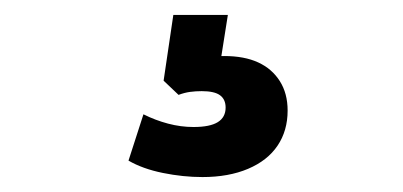

<svg xmlns="http://www.w3.org/2000/svg" viewBox="-20 -40 540 257"><path d="M251 197Q225 197 198 191.5Q171 186 152 175L172 113Q188 121 205 125.5Q222 130 239 130Q261 130 271.5 123.5Q282 117 282 104Q282 93 274.5 87.5Q267 82 250 82Q242 82 234.5 83Q227 84 219 87L199 68L212 -20H285L273 56L238 43Q247 39 258 37Q269 35 280 35Q307 35 325.5 43.5Q344 52 354.5 68.5Q365 85 365 108Q365 135 351.5 155Q338 175 312 186Q286 197 251 197Z"/></svg>

Font: Nunito Sans 12pt ExtraLight
Style: Weight 830 Width 84 Optical size 12.0 YTLC 445
Weight: 830
Width: 4
Designer: Vernon Adams
Foundry: Vernon Adams
Version: Version 3.101;gftools[0.9.27]